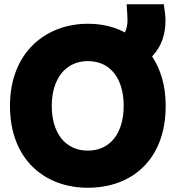

<svg xmlns="http://www.w3.org/2000/svg" viewBox="-20 -846 827 905"><path d="M761 -347C761 -93 601 39 394 39C192 39 27 -93 27 -347C27 -601 198 -734 394 -734C458 -734 517 -721 569 -693C578 -713 581 -730 581 -754C581 -769 578 -809 577 -826H752C757 -792 760 -771 760 -751C760 -687 744 -630 697 -580C738 -518 761 -441 761 -347ZM563 -347C563 -476 500 -558 394 -558C288 -558 224 -473 224 -347C224 -219 288 -136 394 -136C500 -136 563 -219 563 -347Z"/></svg>

Font: Repo Black
Style: Regular
Weight: 900
Designer: Stefan Peev
Foundry: Context Ltd
Version: Version 1.502